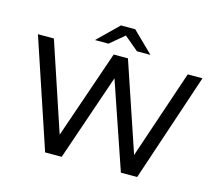

<svg xmlns="http://www.w3.org/2000/svg" viewBox="-120 -1042 1366 1197"><g transform="rotate(15 563.0 -443.5)"><path d="M266 0 32 -700H135L325 -130L521 -700H613L806 -128L999 -700H1094L860 0H755L564 -558L373 0ZM385 -757 518 -887H610L743 -757H656L564 -834L472 -757Z"/></g></svg>

Font: Montserrat Medium
Style: Regular
Weight: 500
Designer: Julieta Ulanovsky
Foundry: Julieta Ulanovsky
Version: Version 9.000; ttfautohint (v1.8.4.7-5d5b)